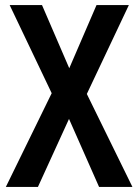

<svg xmlns="http://www.w3.org/2000/svg" viewBox="-20 -734 543 754"><path d="M500 0H369L251 -267L129 0H3L183 -368L18 -714H145L252 -466L359 -714H486L321 -365Z"/></svg>

Font: Noto Sans Ethiopic Condensed SemiBold
Style: Regular
Weight: 600
Width: 3
Designer: Monotype Design Team
Foundry: Monotype Imaging Inc.
Version: Version 2.102; ttfautohint (v1.8.4.7-5d5b)